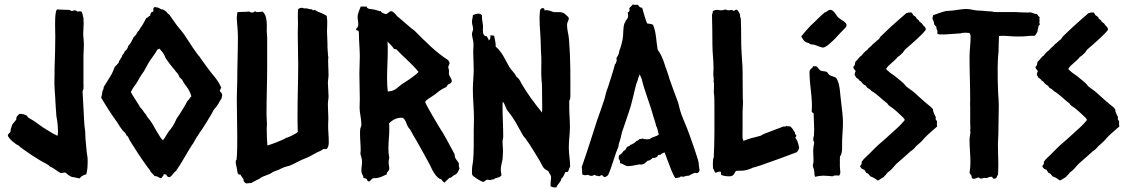

<svg xmlns="http://www.w3.org/2000/svg" viewBox="-20 -774 4952 846"><path d="M60.5 -133.8C78.1 -116.2 159.2 -63.5 181.6 -53.7C188.5 -48.8 195.3 -46.9 200.2 -40C218.8 -33.2 231.4 -18.6 248 -11.7C254.9 -10.7 256.8 -13.7 268.6 -13.7C277.3 -4.9 286.1 1 296.9 5.9C308.6 5.9 319.3 11.7 331.1 11.7C335 11.7 330.1 8.8 340.8 2C347.7 -1 351.6 -4.9 359.4 -4.9C366.2 -21.5 366.2 -50.8 366.2 -69.3C366.2 -84 362.3 -97.7 361.3 -112.3C360.4 -130.9 357.4 -147.5 356.4 -166C355.5 -180.7 356.4 -194.3 353.5 -209C352.5 -220.7 350.6 -233.4 350.6 -244.1C347.7 -287.1 346.7 -330.1 343.8 -373C346.7 -377 347.7 -380.9 347.7 -383.8C348.6 -391.6 347.7 -401.4 347.7 -408.2C347.7 -447.3 347.7 -487.3 347.7 -526.4C347.7 -543 349.6 -557.6 349.6 -576.2C349.6 -592.8 346.7 -610.4 346.7 -627C346.7 -641.6 348.6 -655.3 348.6 -669.9C348.6 -676.8 347.7 -681.6 347.7 -693.4C344.7 -704.1 344.7 -716.8 337.9 -723.6C334 -724.6 328.1 -724.6 321.3 -722.7C317.4 -726.6 313.5 -728.5 308.6 -728.5C303.7 -728.5 300.8 -725.6 295.9 -725.6C292 -725.6 289.1 -730.5 284.2 -730.5C265.6 -730.5 254.9 -731.4 231.4 -732.4C228.5 -729.5 226.6 -724.6 225.6 -717.8C220.7 -685.5 223.6 -642.6 223.6 -610.4C223.6 -587.9 222.7 -570.3 222.7 -547.9C222.7 -525.4 220.7 -503.9 220.7 -481.4C220.7 -455.1 219.7 -430.7 219.7 -406.2C219.7 -387.7 221.7 -372.1 222.7 -353.5C224.6 -323.2 225.6 -293 228.5 -261.7C233.4 -238.3 235.4 -214.8 235.4 -191.4C235.4 -184.6 234.4 -179.7 233.4 -175.8C212.9 -183.6 184.6 -204.1 166 -214.8C150.4 -225.6 136.7 -237.3 121.1 -246.1C114.3 -250 107.4 -252.9 101.6 -258.8C98.6 -261.7 103.5 -262.7 89.8 -268.6C83 -271.5 73.2 -272.5 66.4 -272.5C58.6 -265.6 50.8 -261.7 51.8 -247.1C44.9 -239.3 41 -233.4 34.2 -225.6C33.2 -220.7 31.2 -216.8 27.3 -205.1C26.4 -202.1 27.3 -197.3 26.4 -194.3C24.4 -187.5 14.6 -184.6 14.6 -177.7C14.6 -166 49.8 -136.7 60.5 -133.8Z M496.1 -235.4C503.9 -222.7 511.7 -210 520.5 -199.2C527.3 -191.4 534.2 -188.5 537.1 -177.7C543.9 -174.8 547.9 -164.1 550.8 -157.2C554.7 -149.4 560.5 -141.6 565.4 -133.8C583 -105.5 600.6 -78.1 620.1 -51.8C624 -46.9 627 -41 631.8 -35.2C635.7 -30.3 640.6 -25.4 643.6 -17.6C648.4 -10.7 656.2 -5.9 661.1 2C673.8 1 678.7 8.8 689.5 11.7C694.3 8.8 695.3 2.9 700.2 0C700.2 -2.9 696.3 -8.8 712.9 -4.9C714.8 2.9 719.7 6.8 728.5 6.8C739.3 -1 745.1 -13.7 755.9 -21.5C762.7 -32.2 768.6 -40 775.4 -50.8C782.2 -61.5 787.1 -71.3 793.9 -82C805.7 -100.6 819.3 -127 832 -143.6C833 -145.5 845.7 -168 846.7 -169.9C850.6 -174.8 853.5 -177.7 856.4 -184.6C867.2 -197.3 917 -277.3 919.9 -287.1C924.8 -291 924.8 -297.9 931.6 -300.8C934.6 -305.7 937.5 -311.5 942.4 -316.4C945.3 -325.2 952.1 -333 957 -341.8C956.1 -345.7 959 -350.6 959 -355.5C959 -362.3 953.1 -368.2 948.2 -373C949.2 -377.9 952.1 -382.8 955.1 -387.7C948.2 -402.3 943.4 -412.1 928.7 -431.6C917 -443.4 866.2 -512.7 858.4 -525.4C851.6 -530.3 808.6 -594.7 801.8 -606.4C790 -627 773.4 -643.6 758.8 -663.1C748 -677.7 736.3 -695.3 725.6 -710C718.8 -712.9 716.8 -718.8 711.9 -723.6C705.1 -726.6 702.1 -733.4 689.5 -733.4C677.7 -741.2 676.8 -740.2 662.1 -743.2C659.2 -740.2 653.3 -741.2 656.2 -725.6C656.2 -722.7 649.4 -720.7 646.5 -719.7C643.6 -714.8 641.6 -710 641.6 -704.1C633.8 -705.1 633.8 -695.3 625 -695.3C618.2 -683.6 614.3 -673.8 603.5 -657.2C596.7 -650.4 594.7 -639.6 586.9 -634.8C582 -624 576.2 -616.2 568.4 -609.4C561.5 -594.7 555.7 -582 544.9 -571.3C543 -561.5 538.1 -553.7 529.3 -547.9C528.3 -542 525.4 -537.1 519.5 -532.2C516.6 -517.6 504.9 -510.7 502 -496.1C495.1 -491.2 493.2 -484.4 486.3 -480.5C479.5 -464.8 476.6 -453.1 461.9 -430.7C454.1 -418.9 446.3 -406.2 437.5 -391.6C436.5 -386.7 435.5 -382.8 435.5 -379.9C428.7 -373 432.6 -364.3 425.8 -343.8C448.2 -305.7 469.7 -271.5 496.1 -235.4ZM556.6 -368.2C563.5 -382.8 569.3 -391.6 579.1 -404.3C585.9 -413.1 589.8 -422.9 595.7 -432.6C602.5 -443.4 607.4 -451.2 614.3 -460C623 -475.6 631.8 -493.2 641.6 -507.8C652.3 -524.4 664.1 -538.1 672.9 -554.7C675.8 -557.6 678.7 -556.6 682.6 -559.6C689.5 -550.8 696.3 -544.9 702.1 -535.2C705.1 -530.3 706.1 -526.4 709 -519.5C716.8 -506.8 739.3 -476.6 750 -465.8C753.9 -458 760.7 -454.1 764.6 -447.3C767.6 -442.4 769.5 -437.5 770.5 -434.6C774.4 -430.7 777.3 -426.8 782.2 -422.9C786.1 -416 789.1 -410.2 793.9 -403.3C804.7 -388.7 815.4 -377 823.2 -349.6C815.4 -342.8 813.5 -334 805.7 -329.1C801.8 -319.3 769.5 -265.6 759.8 -253.9C752 -238.3 746.1 -223.6 731.4 -204.1C716.8 -189.5 710.9 -170.9 698.2 -156.2C684.6 -164.1 655.3 -225.6 641.6 -243.2C634.8 -252 627.9 -258.8 623 -269.5C612.3 -280.3 608.4 -292 597.7 -300.8C594.7 -308.6 564.5 -352.5 556.6 -368.2Z M1023.4 -34.2C1024.4 -29.3 1025.4 2 1038.1 -5.9C1043 1 1047.9 8.8 1052.7 15.6C1052.7 24.4 1055.7 29.3 1064.5 34.2C1072.3 34.2 1080.1 32.2 1087.9 32.2C1091.8 29.3 1094.7 28.3 1098.6 25.4C1101.6 25.4 1099.6 26.4 1112.3 18.6C1125 14.6 1126 9.8 1136.7 4.9C1147.5 0 1158.2 -2.9 1168.9 -7.8C1175.8 -10.7 1178.7 -14.6 1185.5 -17.6C1193.4 -21.5 1200.2 -22.5 1207 -25.4C1215.8 -29.3 1223.6 -34.2 1234.4 -38.1C1243.2 -41 1252 -42 1260.7 -45.9C1277.3 -52.7 1293 -62.5 1308.6 -69.3C1319.3 -74.2 1328.1 -77.1 1338.9 -82C1357.4 -90.8 1374 -102.5 1392.6 -109.4C1397.5 -113.3 1402.3 -115.2 1407.2 -118.2C1408.2 -117.2 1412.1 -116.2 1418.9 -117.2C1426.8 -124 1428.7 -136.7 1428.7 -147.5C1428.7 -170.9 1425.8 -196.3 1425.8 -219.7C1425.8 -231.4 1426.8 -242.2 1426.8 -253.9C1426.8 -272.5 1424.8 -290 1424.8 -308.6C1424.8 -315.4 1424.8 -323.2 1425.8 -330.1C1426.8 -336.9 1427.7 -342.8 1427.7 -349.6C1427.7 -364.3 1425.8 -377 1425.8 -389.6L1424.8 -408.2C1424.8 -419.9 1427.7 -431.6 1427.7 -444.3C1427.7 -463.9 1425.8 -483.4 1425.8 -502C1425.8 -508.8 1425.8 -515.6 1426.8 -522.5C1425.8 -527.3 1424.8 -532.2 1424.8 -535.2C1424.8 -540 1424.8 -543.9 1423.8 -550.8C1422.9 -559.6 1422.9 -570.3 1422.9 -581.1C1422.9 -599.6 1420.9 -617.2 1420.9 -635.7C1420.9 -656.2 1423.8 -681.6 1419.9 -702.1C1419.9 -709 1376 -722.7 1370.1 -728.5C1368.2 -730.5 1364.3 -730.5 1359.4 -728.5C1355.5 -728.5 1358.4 -734.4 1347.7 -733.4C1340.8 -733.4 1335 -737.3 1328.1 -737.3C1324.2 -737.3 1321.3 -736.3 1317.4 -737.3C1314.5 -740.2 1312.5 -739.3 1304.7 -739.3C1303.7 -739.3 1300.8 -737.3 1293.9 -734.4C1291 -711.9 1293 -691.4 1293 -668.9C1293 -654.3 1292 -639.6 1292 -625C1292 -579.1 1293.9 -534.2 1293.9 -488.3C1293.9 -414.1 1291 -342.8 1291 -271.5C1291 -245.1 1291 -218.8 1292 -192.4C1284.2 -184.6 1249 -167 1241.2 -167C1233.4 -159.2 1169.9 -135.7 1158.2 -132.8C1156.2 -157.2 1155.3 -180.7 1155.3 -205.1C1155.3 -212.9 1156.2 -220.7 1156.2 -228.5C1156.2 -243.2 1154.3 -256.8 1154.3 -271.5C1154.3 -338.9 1157.2 -408.2 1157.2 -475.6C1157.2 -520.5 1157.2 -565.4 1157.2 -610.4C1157.2 -619.1 1155.3 -627.9 1155.3 -635.7C1155.3 -655.3 1160.2 -706.1 1136.7 -722.7C1131.8 -722.7 1126 -721.7 1114.3 -720.7C1107.4 -720.7 1110.4 -721.7 1103.5 -724.6C1099.6 -720.7 1095.7 -718.8 1090.8 -718.8C1085.9 -718.8 1082 -720.7 1077.1 -723.6C1071.3 -720.7 1033.2 -722.7 1025.4 -719.7C1026.4 -710.9 1022.5 -704.1 1023.4 -689.5C1025.4 -662.1 1028.3 -635.7 1028.3 -609.4C1028.3 -545.9 1025.4 -483.4 1025.4 -419.9C1025.4 -393.6 1023.4 -368.2 1023.4 -341.8C1023.4 -286.1 1025.4 -231.4 1025.4 -172.9C1025.4 -143.6 1025.4 -97.7 1022.5 -72.3C1022.5 -68.4 1018.6 -68.4 1018.6 -61.5C1018.6 -55.7 1019.5 -46.9 1023.4 -34.2Z M1561.5 -624C1561.5 -589.8 1565.4 -558.6 1565.4 -526.4C1565.4 -500 1563.5 -475.6 1563.5 -449.2C1563.5 -413.1 1565.4 -377 1565.4 -338.9C1565.4 -326.2 1564.5 -311.5 1564.5 -298.8C1564.5 -275.4 1572.3 -251 1572.3 -226.6C1572.3 -218.8 1570.3 -214.8 1567.4 -207C1566.4 -199.2 1566.4 -191.4 1566.4 -182.6C1566.4 -159.2 1569.3 -134.8 1569.3 -111.3C1569.3 -106.4 1567.4 -100.6 1568.4 -95.7C1570.3 -84 1575.2 -75.2 1575.2 -63.5C1575.2 -48.8 1572.3 -37.1 1572.3 -22.5C1572.3 -3.9 1582 -2.9 1581.1 8.8C1585 12.7 1587.9 10.7 1594.7 13.7C1598.6 17.6 1597.7 25.4 1605.5 25.4C1612.3 25.4 1614.3 16.6 1621.1 12.7C1626 9.8 1632.8 11.7 1639.6 10.7C1655.3 8.8 1668.9 1 1684.6 -5.9C1681.6 -17.6 1695.3 -18.6 1695.3 -31.2C1695.3 -40 1692.4 -47.9 1692.4 -56.6C1692.4 -65.4 1693.4 -73.2 1695.3 -80.1C1692.4 -92.8 1691.4 -107.4 1691.4 -120.1C1691.4 -150.4 1695.3 -175.8 1695.3 -206.1C1695.3 -213.9 1695.3 -221.7 1694.3 -230.5C1710 -246.1 1730.5 -257.8 1754.9 -254.9C1769.5 -244.1 1770.5 -225.6 1779.3 -212.9C1782.2 -209 1784.2 -206.1 1787.1 -203.1C1797.9 -184.6 1806.6 -167 1817.4 -150.4C1836.9 -116.2 1855.5 -82 1874 -47.9C1884.8 -24.4 1900.4 9.8 1925.8 17.6C1930.7 24.4 1931.6 27.3 1938.5 30.3C1945.3 23.4 1953.1 16.6 1960 9.8C1971.7 9.8 1969.7 2 1990.2 -6.8C1998 -13.7 2001 -24.4 2004.9 -32.2C2002 -37.1 2001 -44.9 2002 -53.7C1995.1 -68.4 1982.4 -74.2 1983.4 -93.8C1960.9 -135.7 1939.5 -177.7 1913.1 -217.8C1907.2 -226.6 1853.5 -318.4 1853.5 -324.2C1853.5 -332 1886.7 -350.6 1894.5 -356.4C1909.2 -367.2 1918 -377.9 1946.3 -390.6C1949.2 -393.6 1950.2 -397.5 1953.1 -400.4C1958 -405.3 1967.8 -404.3 1970.7 -416C1970.7 -428.7 1958 -438.5 1958 -451.2C1958 -456.1 1959 -460.9 1958 -465.8C1958 -469.7 1955.1 -473.6 1955.1 -477.5C1955.1 -485.4 1960.9 -488.3 1960.9 -499C1958 -502.9 1956.1 -504.9 1955.1 -508.8C1900.4 -543.9 1858.4 -586.9 1804.7 -640.6C1796.9 -643.6 1739.3 -696.3 1729.5 -703.1C1724.6 -710 1711.9 -724.6 1704.1 -724.6C1693.4 -724.6 1690.4 -712.9 1679.7 -711.9C1670.9 -714.8 1661.1 -716.8 1658.2 -724.6C1647.5 -724.6 1636.7 -731.4 1625 -732.4C1614.3 -735.4 1598.6 -731.4 1594.7 -746.1C1587.9 -743.2 1585 -746.1 1569.3 -745.1C1564.5 -730.5 1555.7 -714.8 1555.7 -699.2C1555.7 -688.5 1558.6 -678.7 1558.6 -668C1558.6 -649.4 1548.8 -651.4 1548.8 -643.6C1554.7 -634.8 1561.5 -647.5 1561.5 -624ZM1685.5 -428.7C1685.5 -468.8 1688.5 -507.8 1688.5 -549.8C1688.5 -564.5 1688.5 -576.2 1687.5 -590.8C1698.2 -580.1 1708 -571.3 1715.8 -558.6L1726.6 -556.6C1757.8 -522.5 1793.9 -495.1 1824.2 -457C1808.6 -439.5 1772.5 -417 1751 -403.3C1742.2 -396.5 1734.4 -389.6 1725.6 -382.8C1714.8 -375 1702.1 -371.1 1688.5 -371.1C1686.5 -389.6 1685.5 -408.2 1685.5 -428.7Z M2066.4 -579.1C2066.4 -564.5 2064.5 -547.9 2065.4 -533.2C2065.4 -510.7 2067.4 -491.2 2067.4 -468.8C2067.4 -440.4 2063.5 -411.1 2063.5 -380.9C2063.5 -337.9 2068.4 -293.9 2068.4 -251C2068.4 -232.4 2067.4 -214.8 2067.4 -196.3C2067.4 -152.3 2068.4 -108.4 2064.5 -64.5C2061.5 -48.8 2059.6 -34.2 2059.6 -18.6C2059.6 -12.7 2059.6 -7.8 2060.5 -4.9C2060.5 2.9 2102.5 27.3 2108.4 27.3C2115.2 27.3 2121.1 17.6 2127.9 17.6C2131.8 17.6 2134.8 19.5 2139.6 19.5C2143.6 19.5 2147.5 15.6 2155.3 16.6C2164.1 5.9 2180.7 12.7 2189.5 -2C2189.5 -8.8 2186.5 -16.6 2186.5 -25.4C2186.5 -41 2191.4 -55.7 2194.3 -72.3C2195.3 -85 2196.3 -97.7 2196.3 -112.3C2196.3 -124 2194.3 -135.7 2194.3 -148.4C2194.3 -157.2 2197.3 -164.1 2197.3 -172.9C2197.3 -216.8 2194.3 -260.7 2194.3 -304.7C2194.3 -311.5 2194.3 -319.3 2195.3 -326.2C2206.1 -314.5 2208 -295.9 2218.8 -283.2C2246.1 -251 2263.7 -213.9 2284.2 -177.7C2288.1 -170.9 2293.9 -167 2297.9 -160.2C2320.3 -129.9 2336.9 -98.6 2356.4 -68.4C2363.3 -57.6 2367.2 -45.9 2375 -35.2C2378.9 -30.3 2381.8 -28.3 2396.5 -19.5C2399.4 -8.8 2408.2 -4.9 2408.2 7.8C2408.2 18.6 2405.3 24.4 2406.2 46.9C2413.1 49.8 2416 52.7 2431.6 51.8C2436.5 36.1 2451.2 30.3 2454.1 11.7C2464.8 4.9 2464.8 -5.9 2470.7 -14.6C2473.6 -18.6 2479.5 -13.7 2482.4 -17.6C2486.3 -22.5 2485.4 -28.3 2492.2 -40C2492.2 -68.4 2486.3 -95.7 2486.3 -124C2486.3 -155.3 2491.2 -184.6 2491.2 -214.8C2491.2 -249 2487.3 -283.2 2488.3 -317.4V-330.1C2493.2 -336.9 2493.2 -344.7 2493.2 -355.5C2493.2 -434.6 2494.1 -516.6 2487.3 -597.7C2486.3 -620.1 2478.5 -640.6 2478.5 -663.1C2478.5 -677.7 2486.3 -682.6 2486.3 -693.4C2486.3 -697.3 2480.5 -702.1 2477.5 -705.1C2465.8 -716.8 2459 -720.7 2442.4 -720.7C2434.6 -720.7 2427.7 -719.7 2420.9 -720.7C2409.2 -722.7 2400.4 -731.4 2379.9 -728.5C2378.9 -735.4 2376 -738.3 2372.1 -738.3C2367.2 -738.3 2364.3 -736.3 2361.3 -733.4C2358.4 -722.7 2357.4 -710 2357.4 -696.3C2357.4 -673.8 2358.4 -652.3 2360.4 -629.9C2363.3 -593.8 2362.3 -556.6 2365.2 -521.5C2366.2 -487.3 2363.3 -456.1 2366.2 -421.9C2367.2 -411.1 2368.2 -403.3 2368.2 -392.6L2369.1 -304.7C2369.1 -295.9 2369.1 -287.1 2368.2 -278.3C2334 -320.3 2302.7 -362.3 2276.4 -408.2C2271.5 -418.9 2265.6 -429.7 2254.9 -436.5C2248 -453.1 2233.4 -463.9 2224.6 -478.5C2208 -506.8 2190.4 -548.8 2164.1 -568.4C2165 -586.9 2160.2 -597.7 2157.2 -616.2C2152.3 -619.1 2147.5 -616.2 2140.6 -619.1C2141.6 -611.3 2141.6 -600.6 2133.8 -595.7C2132.8 -603.5 2127.9 -607.4 2125 -614.3C2102.5 -614.3 2108.4 -644.5 2108.4 -660.2C2107.4 -672.9 2103.5 -682.6 2103.5 -706.1C2100.6 -710.9 2094.7 -713.9 2087.9 -713.9C2081.1 -713.9 2072.3 -711.9 2063.5 -707C2063.5 -696.3 2059.6 -688.5 2059.6 -677.7C2059.6 -667 2064.5 -657.2 2064.5 -646.5C2064.5 -638.7 2059.6 -631.8 2059.6 -624C2059.6 -611.3 2066.4 -595.7 2066.4 -579.1Z M2543 -37.1C2543.9 -34.2 2544.9 -29.3 2544.9 -22.5C2544.9 -15.6 2544.9 -10.7 2545.9 -5.9C2548.8 -2.9 2554.7 -2 2558.6 -2C2562.5 -2 2566.4 -2.9 2570.3 -3.9C2575.2 -1 2581.1 1 2585.9 1C2590.8 1 2594.7 -1 2599.6 -3.9C2603.5 1 2613.3 0 2620.1 2.9C2624 0 2627.9 -2 2632.8 -2C2637.7 -2 2634.8 5.9 2645.5 5.9C2650.4 5.9 2654.3 1 2659.2 -2C2677.7 -42 2686.5 -85.9 2705.1 -127.9C2705.1 -142.6 2714.8 -157.2 2719.7 -188.5C2732.4 -228.5 2748 -268.6 2759.8 -308.6C2766.6 -332 2771.5 -356.4 2777.3 -378.9C2780.3 -389.6 2782.2 -402.3 2787.1 -413.1C2790 -419.9 2791 -422.9 2792 -429.7C2794.9 -432.6 2792 -430.7 2798.8 -446.3L2807.6 -425.8C2820.3 -371.1 2842.8 -320.3 2857.4 -265.6C2861.3 -251 2868.2 -235.4 2871.1 -218.8C2877.9 -210 2878.9 -192.4 2882.8 -181.6C2872.1 -170.9 2853.5 -171.9 2842.8 -161.1C2837.9 -161.1 2834 -160.2 2829.1 -160.2C2822.3 -160.2 2816.4 -161.1 2811.5 -164.1C2809.6 -162.1 2805.7 -161.1 2798.8 -162.1C2794.9 -159.2 2794.9 -156.2 2784.2 -152.3C2780.3 -147.5 2763.7 -135.7 2756.8 -135.7C2753.9 -128.9 2750 -129.9 2743.2 -127L2734.4 -112.3C2722.7 -109.4 2725.6 -98.6 2709 -90.8C2706.1 -87.9 2706.1 -77.1 2706.1 -73.2C2710.9 -70.3 2712.9 -63.5 2711.9 -54.7C2722.7 -54.7 2722.7 -48.8 2743.2 -42C2761.7 -42 2779.3 -45.9 2797.9 -49.8C2812.5 -45.9 2822.3 -54.7 2833 -65.4C2843.8 -66.4 2848.6 -71.3 2855.5 -78.1C2866.2 -77.1 2868.2 -80.1 2876 -83C2878.9 -86.9 2874 -91.8 2889.6 -91.8C2893.6 -96.7 2900.4 -99.6 2908.2 -102.5C2915 -87.9 2918 -74.2 2924.8 -59.6C2931.6 -39.1 2943.4 -8.8 2955.1 10.7C2961.9 9.8 2967.8 9.8 2973.6 7.8C2976.6 6.8 2977.5 1 2989.3 4.9C2998 4.9 2999 0 3014.6 0C3018.6 0 3020.5 -3.9 3024.4 -4.9C3029.3 -7.8 3035.2 -9.8 3042 -12.7C3048.8 -9.8 3057.6 -9.8 3062.5 -22.5C3061.5 -34.2 3058.6 -44.9 3058.6 -55.7C3058.6 -67.4 3014.6 -191.4 3006.8 -210C2996.1 -236.3 2984.4 -261.7 2976.6 -288.1C2972.7 -300.8 2970.7 -315.4 2965.8 -328.1C2953.1 -362.3 2940.4 -395.5 2928.7 -429.7C2928.7 -432.6 2927.7 -433.6 2923.8 -446.3C2909.2 -484.4 2902.3 -522.5 2877.9 -554.7C2871.1 -590.8 2872.1 -630.9 2857.4 -665C2850.6 -668 2850.6 -668 2831.1 -670.9C2822.3 -693.4 2816.4 -715.8 2809.6 -739.3L2807.6 -740.2C2800.8 -740.2 2795.9 -744.1 2791 -752.9C2783.2 -752 2775.4 -752.9 2767.6 -753.9C2764.6 -747.1 2752.9 -742.2 2752.9 -735.4C2752.9 -730.5 2757.8 -725.6 2746.1 -718.8C2746.1 -710 2751 -703.1 2744.1 -692.4C2743.2 -688.5 2739.3 -685.5 2736.3 -682.6C2736.3 -675.8 2734.4 -675.8 2731.4 -670.9C2724.6 -652.3 2727.5 -622.1 2723.6 -601.6C2720.7 -585.9 2715.8 -566.4 2709 -550.8C2708 -540 2705.1 -531.2 2696.3 -518.6L2697.3 -505.9C2694.3 -499 2694.3 -494.1 2689.5 -490.2C2680.7 -456.1 2668.9 -421.9 2658.2 -387.7C2651.4 -372.1 2648.4 -356.4 2643.6 -337.9C2632.8 -305.7 2622.1 -274.4 2610.4 -242.2C2587.9 -171.9 2566.4 -103.5 2543 -37.1Z M3117.2 -709C3118.2 -665 3119.1 -620.1 3119.1 -576.2C3119.1 -542 3124 -509.8 3124 -475.6C3124 -464.8 3123 -456.1 3123 -445.3C3123 -438.5 3125 -432.6 3125 -425.8C3125 -420.9 3125 -418 3124 -415C3127 -408.2 3126 -402.3 3126 -394.5C3126 -385.7 3126 -377 3125 -368.2C3127.9 -358.4 3127.9 -319.3 3127.9 -303.7C3127.9 -229.5 3128.9 -155.3 3125 -81.1C3121.1 -74.2 3121.1 -59.6 3121.1 -50.8C3121.1 -43.9 3121.1 -38.1 3122.1 -31.2C3127 -26.4 3127.9 -17.6 3131.8 -12.7C3138.7 -13.7 3143.6 -18.6 3155.3 -17.6C3158.2 -13.7 3155.3 -6.8 3158.2 -2.9C3170.9 2 3182.6 2.9 3194.3 2.9C3218.8 2.9 3213.9 -18.6 3226.6 -21.5C3238.3 -22.5 3251 -20.5 3261.7 -23.4C3267.6 -23.4 3293.9 -32.2 3296.9 -35.2C3311.5 -38.1 3321.3 -43 3335.9 -46.9C3389.6 -65.4 3439.5 -84 3491.2 -103.5C3498 -112.3 3501 -117.2 3501 -126C3498 -131.8 3499 -148.4 3484.4 -167C3485.4 -170.9 3492.2 -175.8 3487.3 -178.7C3486.3 -183.6 3480.5 -182.6 3483.4 -189.5C3476.6 -196.3 3477.5 -202.1 3462.9 -216.8C3458 -216.8 3452.1 -217.8 3445.3 -218.8C3442.4 -215.8 3437.5 -215.8 3432.6 -216.8C3410.2 -209 3390.6 -200.2 3368.2 -192.4C3357.4 -188.5 3349.6 -186.5 3331.1 -175.8C3320.3 -172.9 3312.5 -170.9 3301.8 -168C3285.2 -165 3270.5 -158.2 3255.9 -153.3L3252 -165C3251 -177.7 3252 -192.4 3252 -205.1V-281.2C3252 -295.9 3253.9 -309.6 3253.9 -325.2C3253.9 -332 3252.9 -335.9 3252.9 -342.8C3252.9 -382.8 3252 -422.9 3252 -461.9C3252 -485.4 3249 -511.7 3248 -535.2C3244.1 -586.9 3247.1 -638.7 3244.1 -692.4C3241.2 -698.2 3240.2 -705.1 3240.2 -711.9C3235.4 -718.8 3232.4 -731.4 3224.6 -731.4C3219.7 -731.4 3216.8 -726.6 3211.9 -725.6C3208 -728.5 3210.9 -732.4 3191.4 -728.5C3184.6 -728.5 3181.6 -731.4 3174.8 -732.4C3169.9 -729.5 3165 -728.5 3158.2 -728.5C3147.5 -728.5 3139.6 -734.4 3121.1 -725.6C3121.1 -720.7 3120.1 -715.8 3117.2 -709Z M3556.6 -282.2C3559.6 -273.4 3565.4 -283.2 3565.4 -265.6C3565.4 -246.1 3567.4 -224.6 3567.4 -204.1C3567.4 -195.3 3566.4 -185.5 3566.4 -174.8C3563.5 -171.9 3563.5 -160.2 3563.5 -156.2C3563.5 -152.3 3567.4 -151.4 3567.4 -144.5C3567.4 -137.7 3564.5 -133.8 3564.5 -127C3561.5 -108.4 3564.5 -89.8 3564.5 -71.3C3564.5 -64.5 3565.4 -61.5 3561.5 -45.9C3561.5 -42 3562.5 -39.1 3563.5 -35.2C3570.3 -23.4 3566.4 -7.8 3571.3 4.9C3584 2 3596.7 0 3607.4 0C3622.1 0 3633.8 2 3648.4 2.9C3651.4 0 3657.2 -1 3664.1 -1C3668 -1 3672.9 -1 3676.8 0C3680.7 -2.9 3682.6 -8.8 3682.6 -15.6C3682.6 -24.4 3680.7 -32.2 3680.7 -40V-71.3C3680.7 -78.1 3680.7 -82 3681.6 -85C3692.4 -97.7 3690.4 -126 3690.4 -141.6C3690.4 -171.9 3694.3 -203.1 3694.3 -233.4C3694.3 -263.7 3689.5 -292 3686.5 -322.3C3681.6 -351.6 3682.6 -405.3 3665 -429.7C3660.2 -436.5 3636.7 -438.5 3630.9 -447.3C3627.9 -451.2 3626 -456.1 3621.1 -458C3614.3 -460.9 3604.5 -459 3596.7 -462.9C3587.9 -466.8 3585 -477.5 3576.2 -482.4C3572.3 -481.4 3567.4 -481.4 3562.5 -482.4C3559.6 -468.8 3546.9 -473.6 3546.9 -455.1C3546.9 -396.5 3561.5 -339.8 3556.6 -282.2ZM3543.9 -584C3550.8 -577.1 3557.6 -578.1 3566.4 -577.1C3578.1 -574.2 3596.7 -564.5 3607.4 -564.5C3620.1 -564.5 3649.4 -593.8 3659.2 -603.5C3671.9 -616.2 3680.7 -627.9 3693.4 -639.6C3700.2 -648.4 3710 -652.3 3710 -664.1C3710 -674.8 3688.5 -685.5 3679.7 -692.4C3664.1 -700.2 3658.2 -730.5 3637.7 -730.5C3627 -730.5 3625 -720.7 3614.3 -719.7C3591.8 -701.2 3573.2 -679.7 3550.8 -660.2C3546.9 -656.2 3510.7 -615.2 3510.7 -613.3C3518.6 -601.6 3520.5 -588.9 3543.9 -584Z M3740.2 -477.5C3740.2 -468.8 3749 -466.8 3750 -459C3749 -456.1 3745.1 -453.1 3746.1 -442.4C3749 -439.5 3751 -436.5 3752 -432.6C3758.8 -427.7 3764.6 -424.8 3767.6 -418C3775.4 -417 3775.4 -410.2 3786.1 -401.4C3793 -398.4 3796.9 -394.5 3800.8 -387.7C3807.6 -383.8 3815.4 -379.9 3820.3 -373C3846.7 -358.4 3866.2 -335 3889.6 -318.4C3890.6 -315.4 3893.6 -312.5 3897.5 -308.6C3920.9 -293.9 3940.4 -274.4 3960.9 -254.9C3961.9 -251 3965.8 -250 3966.8 -245.1C3948.2 -221.7 3925.8 -203.1 3904.3 -183.6C3888.7 -168.9 3875 -157.2 3859.4 -143.6C3851.6 -136.7 3845.7 -131.8 3838.9 -125C3827.1 -113.3 3818.4 -104.5 3806.6 -92.8C3795.9 -82 3784.2 -73.2 3776.4 -60.5C3779.3 -49.8 3772.5 -48.8 3769.5 -41C3774.4 -32.2 3780.3 -27.3 3788.1 -26.4C3791 -21.5 3793.9 -16.6 3796.9 -12.7C3807.6 -9.8 3808.6 -2.9 3816.4 3.9C3828.1 6.8 3836.9 13.7 3847.7 21.5C3858.4 16.6 3865.2 10.7 3874 5.9C3878.9 -1 3886.7 -5.9 3890.6 -13.7C3901.4 -20.5 3912.1 -31.2 3918.9 -40C3927.7 -50.8 3936.5 -58.6 3947.3 -67.4C3961.9 -80.1 3976.6 -92.8 3992.2 -107.4C4001 -112.3 4009.8 -121.1 4015.6 -128.9C4030.3 -141.6 4042 -151.4 4053.7 -166C4068.4 -181.6 4086.9 -197.3 4109.4 -216.8C4108.4 -220.7 4107.4 -228.5 4108.4 -241.2C4105.5 -244.1 4100.6 -245.1 4103.5 -257.8C4098.6 -266.6 4090.8 -282.2 4090.8 -293L4083 -301.8C4056.6 -322.3 4033.2 -343.8 4009.8 -365.2C3998 -376 3985.4 -382.8 3972.7 -393.6C3968.8 -398.4 3965.8 -402.3 3962.9 -405.3C3953.1 -415 3942.4 -422.9 3931.6 -431.6C3920.9 -442.4 3905.3 -449.2 3894.5 -460C3891.6 -462.9 3885.7 -466.8 3884.8 -470.7C3892.6 -487.3 3922.9 -504.9 3935.5 -523.4C3944.3 -527.3 3950.2 -535.2 3958 -542C3960.9 -546.9 3964.8 -550.8 3967.8 -555.7C3988.3 -573.2 4049.8 -626 4059.6 -643.6C4058.6 -650.4 4057.6 -654.3 4046.9 -663.1C4043.9 -670.9 4038.1 -673.8 4031.2 -678.7C4030.3 -682.6 4030.3 -683.6 4018.6 -692.4C4017.6 -700.2 4011.7 -701.2 4002.9 -708C4002 -714.8 3998 -714.8 3995.1 -719.7C3994.1 -718.8 3990.2 -718.8 3982.4 -718.8C3978.5 -715.8 3974.6 -717.8 3971.7 -714.8C3963.9 -707 3955.1 -700.2 3947.3 -693.4C3918.9 -668.9 3894.5 -646.5 3859.4 -612.3C3858.4 -608.4 3854.5 -605.5 3851.6 -600.6C3840.8 -593.8 3835.9 -585.9 3825.2 -579.1C3818.4 -568.4 3807.6 -564.5 3800.8 -553.7C3791 -546.9 3783.2 -539.1 3776.4 -529.3C3764.6 -522.5 3759.8 -509.8 3749 -502L3746.1 -487.3C3745.1 -483.4 3740.2 -482.4 3740.2 -477.5Z M4095.7 -671.9C4095.7 -661.1 4106.4 -658.2 4106.4 -654.3C4106.4 -651.4 4102.5 -654.3 4110.4 -638.7V-626C4113.3 -623 4117.2 -622.1 4122.1 -622.1C4126 -622.1 4126 -623 4141.6 -622.1C4165 -623 4187.5 -626 4211.9 -627C4218.8 -628.9 4225.6 -629.9 4232.4 -629.9C4239.3 -629.9 4244.1 -628.9 4251 -628.9C4253.9 -626 4256.8 -618.2 4256.8 -614.3C4256.8 -583 4252 -552.7 4252 -521.5C4252 -459 4254.9 -398.4 4254.9 -335.9C4254.9 -323.2 4253.9 -309.6 4254.9 -297.9C4254.9 -275.4 4254.9 -252.9 4254.9 -230.5C4254.9 -222.7 4255.9 -214.8 4255.9 -207C4255.9 -204.1 4252.9 -205.1 4255.9 -194.3C4255.9 -181.6 4252 -169.9 4252 -159.2C4252 -125 4255.9 -93.8 4255.9 -59.6C4255.9 -43 4254.9 -30.3 4252 -11.7C4254.9 -8.8 4257.8 -3.9 4259.8 -1C4262.7 3.9 4258.8 8.8 4266.6 13.7C4274.4 13.7 4283.2 11.7 4290 7.8C4296.9 7.8 4294.9 13.7 4302.7 12.7C4311.5 12.7 4312.5 9.8 4315.4 9.8C4319.3 9.8 4324.2 9.8 4328.1 10.7C4335.9 7.8 4339.8 3.9 4351.6 4.9C4354.5 7.8 4350.6 10.7 4359.4 13.7C4372.1 13.7 4371.1 4.9 4377.9 -5.9C4377.9 -20.5 4378.9 -34.2 4378.9 -48.8C4378.9 -79.1 4377 -108.4 4377 -138.7C4377 -153.3 4378.9 -164.1 4378.9 -178.7C4378.9 -222.7 4380.9 -266.6 4380.9 -310.5C4380.9 -330.1 4378.9 -347.7 4377.9 -367.2C4376 -405.3 4376 -441.4 4376 -477.5C4376 -494.1 4377 -509.8 4377.9 -526.4C4377.9 -533.2 4379.9 -540 4379.9 -546.9C4379.9 -570.3 4380.9 -592.8 4381.8 -615.2C4388.7 -616.2 4393.6 -616.2 4398.4 -616.2C4418.9 -616.2 4437.5 -613.3 4457 -613.3C4464.8 -613.3 4471.7 -613.3 4479.5 -613.3C4495.1 -613.3 4511.7 -616.2 4526.4 -616.2H4539.1C4545.9 -623 4547.9 -628.9 4551.8 -635.7C4550.8 -644.5 4555.7 -650.4 4555.7 -658.2L4562.5 -668C4562.5 -670.9 4557.6 -666 4560.5 -681.6C4560.5 -688.5 4558.6 -693.4 4561.5 -698.2C4554.7 -701.2 4553.7 -708 4548.8 -711.9C4537.1 -711.9 4529.3 -718.8 4518.6 -719.7C4515.6 -718.8 4512.7 -718.8 4507.8 -718.8C4504.9 -718.8 4462.9 -719.7 4460.9 -720.7H4366.2C4358.4 -720.7 4352.5 -723.6 4349.6 -723.6C4329.1 -723.6 4310.5 -727.5 4290 -727.5C4275.4 -727.5 4256.8 -734.4 4238.3 -734.4C4218.8 -734.4 4196.3 -729.5 4176.8 -727.5C4168 -726.6 4158.2 -726.6 4149.4 -725.6C4141.6 -724.6 4097.7 -710 4091.8 -707C4089.8 -701.2 4088.9 -696.3 4088.9 -691.4C4088.9 -686.5 4094.7 -682.6 4095.7 -671.9Z M4543 -477.5C4543 -468.8 4551.8 -466.8 4552.7 -459C4551.8 -456.1 4547.9 -453.1 4548.8 -442.4C4551.8 -439.5 4553.7 -436.5 4554.7 -432.6C4561.5 -427.7 4567.4 -424.8 4570.3 -418C4578.1 -417 4578.1 -410.2 4588.9 -401.4C4595.7 -398.4 4599.6 -394.5 4603.5 -387.7C4610.4 -383.8 4618.2 -379.9 4623 -373C4649.4 -358.4 4668.9 -335 4692.4 -318.4C4693.4 -315.4 4696.3 -312.5 4700.2 -308.6C4723.6 -293.9 4743.2 -274.4 4763.7 -254.9C4764.6 -251 4768.6 -250 4769.5 -245.1C4751 -221.7 4728.5 -203.1 4707 -183.6C4691.4 -168.9 4677.7 -157.2 4662.1 -143.6C4654.3 -136.7 4648.4 -131.8 4641.6 -125C4629.9 -113.3 4621.1 -104.5 4609.4 -92.8C4598.6 -82 4586.9 -73.2 4579.1 -60.5C4582 -49.8 4575.2 -48.8 4572.3 -41C4577.1 -32.2 4583 -27.3 4590.8 -26.4C4593.8 -21.5 4596.7 -16.6 4599.6 -12.7C4610.4 -9.8 4611.3 -2.9 4619.1 3.9C4630.9 6.8 4639.6 13.7 4650.4 21.5C4661.1 16.6 4668 10.7 4676.8 5.9C4681.6 -1 4689.5 -5.9 4693.4 -13.7C4704.1 -20.5 4714.8 -31.2 4721.7 -40C4730.5 -50.8 4739.3 -58.6 4750 -67.4C4764.6 -80.1 4779.3 -92.8 4794.9 -107.4C4803.7 -112.3 4812.5 -121.1 4818.4 -128.9C4833 -141.6 4844.7 -151.4 4856.4 -166C4871.1 -181.6 4889.6 -197.3 4912.1 -216.8C4911.1 -220.7 4910.2 -228.5 4911.1 -241.2C4908.2 -244.1 4903.3 -245.1 4906.2 -257.8C4901.4 -266.6 4893.6 -282.2 4893.6 -293L4885.7 -301.8C4859.4 -322.3 4835.9 -343.8 4812.5 -365.2C4800.8 -376 4788.1 -382.8 4775.4 -393.6C4771.5 -398.4 4768.6 -402.3 4765.6 -405.3C4755.9 -415 4745.1 -422.9 4734.4 -431.6C4723.6 -442.4 4708 -449.2 4697.3 -460C4694.3 -462.9 4688.5 -466.8 4687.5 -470.7C4695.3 -487.3 4725.6 -504.9 4738.3 -523.4C4747.1 -527.3 4752.9 -535.2 4760.7 -542C4763.7 -546.9 4767.6 -550.8 4770.5 -555.7C4791 -573.2 4852.5 -626 4862.3 -643.6C4861.3 -650.4 4860.4 -654.3 4849.6 -663.1C4846.7 -670.9 4840.8 -673.8 4834 -678.7C4833 -682.6 4833 -683.6 4821.3 -692.4C4820.3 -700.2 4814.5 -701.2 4805.7 -708C4804.7 -714.8 4800.8 -714.8 4797.9 -719.7C4796.9 -718.8 4793 -718.8 4785.2 -718.8C4781.2 -715.8 4777.3 -717.8 4774.4 -714.8C4766.6 -707 4757.8 -700.2 4750 -693.4C4721.7 -668.9 4697.3 -646.5 4662.1 -612.3C4661.1 -608.4 4657.2 -605.5 4654.3 -600.6C4643.6 -593.8 4638.7 -585.9 4627.9 -579.1C4621.1 -568.4 4610.4 -564.5 4603.5 -553.7C4593.8 -546.9 4585.9 -539.1 4579.1 -529.3C4567.4 -522.5 4562.5 -509.8 4551.8 -502L4548.8 -487.3C4547.9 -483.4 4543 -482.4 4543 -477.5Z"/></svg>

Font: Caesar Dressing Cyrillic
Style: Regular
Weight: 400
Designer: Dathan Boardman
Foundry: Open Window
Version: Version 1.00;July 2, 2020;FontCreator 13.0.0.2642 64-bit